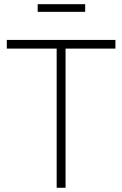

<svg xmlns="http://www.w3.org/2000/svg" viewBox="-20 -888 578 908"><path d="M382.8 -832H158.2V-868.2H382.8ZM525.9 -658.2H290V0H248V-658.2H12.2V-699.2H525.9Z"/></svg>

Font: Montserrat Ultra Light
Style: Regular
Weight: 200
Designer: Julieta Ulanovsky
Foundry: Julieta Ulanovsky
Version: Version 3.001;PS 003.001;hotconv 1.0.70;makeotf.lib2.5.58329